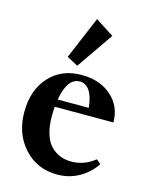

<svg xmlns="http://www.w3.org/2000/svg" viewBox="-106 -738 629 816"><g transform="rotate(15 209.0 -330.0)"><path d="M188.5 -457.5 139.6 -483.9 218.8 -670.9 299.8 -618.7ZM224.6 11.2Q136.7 11.2 79.3 -51.5Q22 -114.3 22 -210Q22 -306.6 75.7 -365.7Q129.4 -424.8 217.8 -424.8Q298.3 -424.8 348.9 -380.1Q399.4 -335.4 399.4 -264.6H141.6Q139.6 -246.6 139.6 -223.6Q139.6 -178.7 149.9 -145.5Q160.2 -112.3 178.7 -93.8Q197.3 -75.2 219.7 -66.4Q242.2 -57.6 269.5 -57.6Q325.2 -57.6 372.1 -95.2L391.6 -79.1Q365.2 -38.6 321.8 -13.7Q278.3 11.2 224.6 11.2ZM217.3 -396Q162.6 -396 145.5 -297.4H282.2Q277.3 -346.2 260.5 -371.1Q243.7 -396 217.3 -396Z"/></g></svg>

Font: Elstob 18pt
Style: Bold
Weight: 700
Designer: Peter S. Baker
Version: Version 1.015